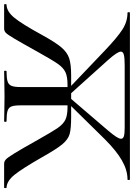

<svg xmlns="http://www.w3.org/2000/svg" viewBox="119 -790 665 954"><g transform="rotate(90 452.0 -312.5)"><path d="M-3 -12Q31 -12 62.5 -50.5Q94 -89 148 -188Q185 -255 209.5 -284Q234 -313 263.5 -323Q293 -333 349 -333H555Q614 -333 640.5 -325.5Q667 -318 691 -289.5Q715 -261 756 -188Q812 -90 843 -51.5Q874 -13 907 -12Q909 -12 909 -6Q909 0 907 0H788Q777 0 767.5 -8Q758 -16 736.5 -51Q715 -86 669 -168Q629 -239 610.5 -266Q592 -293 570 -304Q548 -315 507 -315H396Q355 -315 333 -304.5Q311 -294 292 -267Q273 -240 234 -170Q185 -82 166 -50Q147 -18 138 -9Q129 0 116 0H-3Q-5 0 -5 -6Q-5 -12 -3 -12ZM328 -12Q362 -12 378.5 -17Q395 -22 401 -36.5Q407 -51 407 -81V-324H498V-81Q498 -51 503.5 -36.5Q509 -22 525.5 -17Q542 -12 577 -12Q580 -12 580 -6Q580 0 577 0Q544 0 526 -1L452 -2L381 -1Q362 0 328 0Q326 0 326 -6Q326 -12 328 -12ZM38 -613Q35 -613 35 -619Q35 -625 38 -625H866Q869 -625 869 -619Q869 -613 866 -613Q820 -613 772 -585.5Q724 -558 667 -501L486 -317L460 -326L622 -515Q644 -541 654 -556.5Q664 -572 664 -581Q664 -591 651.5 -595Q639 -599 610 -599H299Q263 -599 247 -595Q231 -591 231 -580Q231 -563 273 -516L444 -326L418 -317L225 -501Q161 -562 121.5 -587.5Q82 -613 38 -613Z"/></g></svg>

Font: Cormorant Unicase SemiBold
Style: Regular
Weight: 600
Designer: Christian Thalmann (Catharsis Fonts)
Foundry: Catharsis Fonts
Version: Version 4.000